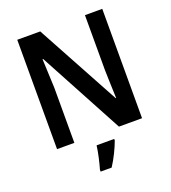

<svg xmlns="http://www.w3.org/2000/svg" viewBox="-164 -835 1052 1178"><g transform="rotate(-20 362.5 -246.5)"><path d="M640 0V-714H527V-355C528 -296 531 -234 533 -171H530L235 -714H85V0H198V-360C196 -421 193 -483 190 -549H194L489 0ZM436 71V61H321C316 104 300 172 289 209V221H361C392 174 420 115 436 71Z"/></g></svg>

Font: Noto Sans Kannada SemiCondensed SemiBold
Style: Regular
Weight: 600
Width: 4
Designer: Jelle Bosma - Monotype Design Team
Foundry: Monotype Imaging Inc.
Version: Version 2.005